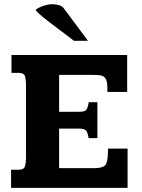

<svg xmlns="http://www.w3.org/2000/svg" viewBox="-20 -903 683 923"><path d="M33.2 0V-86.9H69.3Q94.7 -86.9 99.9 -103.5Q105 -120.1 105 -142.1V-493.7Q105 -515.6 100.8 -534.2Q96.7 -552.7 69.3 -552.7H35.2V-638.7H591.3V-460.9H496.1V-481Q496.1 -512.2 487.5 -525.1Q479 -538.1 463.9 -540.5Q448.7 -543 427.7 -543H264.2V-365.7H360.4Q375 -365.7 383.8 -368.2Q392.6 -370.6 397.9 -380.4Q403.3 -390.1 406.7 -411.6H448.2V-238.8H406.2Q400.9 -270.5 391.4 -277.6Q381.8 -284.7 360.4 -284.7H264.2V-94.7H434.6Q470.7 -94.7 484.6 -107.9Q498.5 -121.1 499 -172.9Q499 -174.8 499 -180.7Q499 -186.5 499 -188.5H593.3V0ZM335 -707Q329.1 -712.4 308.8 -727.5Q288.6 -742.7 262.5 -762.2Q236.3 -781.7 211.2 -801.3Q186 -820.8 169.2 -835.7Q152.3 -850.6 151.9 -855.5Q151.9 -857.9 164.1 -864.5Q176.3 -871.1 195.1 -877Q213.9 -882.8 232.9 -882.8Q249.5 -882.8 264.6 -877.9Q279.8 -873 287.6 -861.8L402.8 -707Z"/></svg>

Font: Kameron
Style: Bold
Weight: 700
Designer: Vernon Adams
Foundry: Vernon Adams
Version: Version 1.100